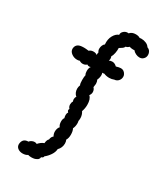

<svg xmlns="http://www.w3.org/2000/svg" viewBox="-221 -856 939 1089"><g transform="rotate(30 249.0 -311.5)"><path d="M375 -759Q391 -759 406 -752.5Q421 -746 428 -734Q440 -730 446.5 -720Q453 -710 453 -698Q453 -682 443 -672Q433 -661 417 -661Q405 -661 392.5 -667Q380 -673 372 -683L365 -682Q353 -682 339 -686Q331 -677 319 -675Q315 -665 304 -658.5Q293 -652 289 -649Q290 -634 286.5 -615.5Q283 -597 276 -588Q279 -579 279 -572Q279 -567 276 -559Q286 -564 297 -564Q313 -564 327 -550Q347 -556 358 -556Q378 -556 389 -536Q393 -529 393 -520Q393 -505 383 -493.5Q373 -482 357 -481Q343 -475 326 -475Q308 -475 291 -482Q283 -480 278 -481Q281 -475 281 -466Q281 -450 273 -432Q279 -422 279 -408Q279 -406 276 -385Q287 -374 287 -358Q287 -345 278 -334Q296 -319 296 -280Q296 -257 288 -235Q300 -217 300 -195Q300 -182 298 -176Q300 -172 300 -161Q300 -141 292 -125Q300 -111 300 -87Q300 -64 291 -50Q296 -40 296 -27Q296 1 276 21Q275 41 261.5 61Q248 81 231 94Q231 104 217 108V110Q217 115 212.5 121Q208 127 203 128Q192 136 169 136Q156 136 148 133Q135 142 115 142Q97 142 84 132.5Q71 123 71 106L72 98Q78 67 111 67Q116 60 125 55.5Q134 51 143 51Q153 51 158 55Q174 36 194 29Q196 6 206 -2Q208 -21 220 -29Q212 -43 212 -58Q212 -69 215.5 -78.5Q219 -88 224 -92Q214 -104 214 -125Q214 -142 221 -150Q218 -161 218 -170Q218 -182 224 -188Q217 -194 217 -201Q217 -206 220 -210Q216 -213 213 -219.5Q210 -226 210 -234Q210 -247 216 -256Q213 -264 213 -270Q213 -280 219 -290Q210 -296 205 -307.5Q200 -319 200 -332Q200 -344 205 -356Q200 -364 200 -388Q200 -411 203 -421Q197 -430 197 -446Q197 -456 199.5 -464.5Q202 -473 206 -476Q198 -474 196 -474Q188 -474 182 -479Q172 -469 156 -469Q144 -469 134 -476Q127 -473 117 -473Q97 -473 80.5 -485Q64 -497 64 -515Q64 -520 65 -523Q71 -550 106 -552Q116 -553 130 -552Q144 -551 149 -550Q159 -560 176 -560Q192 -560 200 -552Q200 -564 202 -570Q195 -578 195 -591Q195 -602 199.5 -612.5Q204 -623 211 -627Q208 -661 221.5 -685Q235 -709 254 -715Q252 -729 265.5 -740.5Q279 -752 296 -749Q309 -765 335 -765Q344 -765 351.5 -763Q359 -761 362 -758Q366 -759 375 -759Z"/></g></svg>

Font: Pangolin
Style: Regular
Weight: 400
Designer: Kevin Burke
Foundry: Google, Inc.
Version: Version 1.101